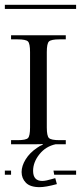

<svg xmlns="http://www.w3.org/2000/svg" viewBox="-29 -728 337 800"><path d="M288.1 -690.9H-8.8V-708H288.1ZM17.1 0H-8.8V-17.1H17.1ZM193.8 -17.1H288.1V0H196.8ZM17.1 -144H43.9Q79.1 -144 87.6 -152.8Q96.2 -161.6 96.2 -196.8V-511.2Q96.2 -546.4 87.6 -555.2Q79.1 -564 43.9 -564H17.1V-581.1H245.1V-564H219.2Q184.1 -564 175 -555.2Q166 -546.4 166 -511.2V-196.8Q166 -161.6 175 -152.8Q184.1 -144 219.2 -144H245.1V-127H203.1Q161.6 -118.2 135.3 -85.2Q108.9 -52.2 108.9 -16.1Q108.9 25.9 147 25.9Q155.3 25.9 165.5 23.7Q175.8 21.5 187.3 18.1Q198.7 14.6 201.2 14.2L208 39.1Q161.1 51.8 136.2 51.8Q96.7 51.8 78.9 33.4Q61 15.1 61 -11.2Q61 -36.6 77.9 -64Q94.7 -91.3 125 -111.8Q138.7 -121.6 148.9 -125V-127.9Q143.1 -127 123 -127H17.1Z"/></svg>

Font: FoglihtenFr01
Style: Regular
Weight: 500
Version: Version 0.68